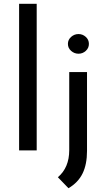

<svg xmlns="http://www.w3.org/2000/svg" viewBox="-20 -795 555 1015"><path d="M174 -775V0H81V-775ZM286 142Q346 91 346 -1V-414H440V3Q440 74 416.5 122Q393 170 342 200ZM395 -615Q417 -615 433.5 -600Q450 -585 450 -563Q450 -541 433.5 -526Q417 -511 395 -511Q373 -511 356 -526Q339 -541 339 -563Q339 -585 356 -600Q373 -615 395 -615Z"/></svg>

Font: Josefin Sans
Style: Regular
Weight: 400
Designer: Santiago Orozco
Foundry: Typemade
Version: Version 2.000